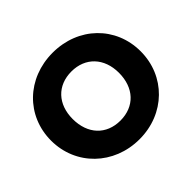

<svg xmlns="http://www.w3.org/2000/svg" viewBox="-169 -930 1150 1150"><g transform="rotate(-45 406.0 -354.5)"><path d="M408 13C623 13 785 -146 785 -355C785 -565 623 -722 406 -722C189 -722 27 -565 27 -356C27 -147 191 13 408 13ZM210 -356C210 -481 287 -563 406 -563C524 -563 602 -481 602 -356C602 -229 525 -147 406 -147C287 -147 210 -229 210 -356Z"/></g></svg>

Font: MV Cash ExtraBold
Style: Regular
Weight: 800
Designer: Rodrigo Fuenzalida
Foundry: fragTYPE
Version: Version 1.100;Glyphs 3.1.2 (3151)